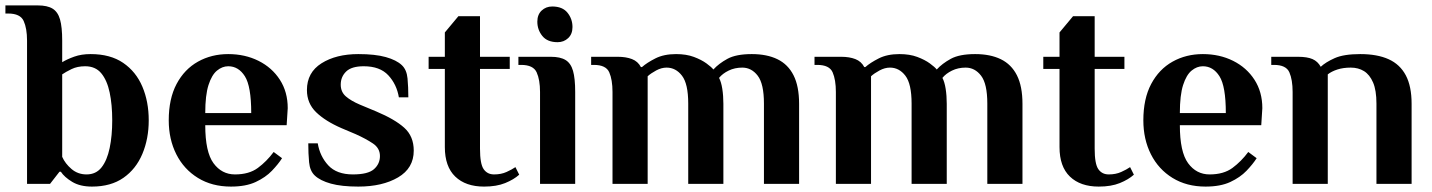

<svg xmlns="http://www.w3.org/2000/svg" viewBox="-40 -680 5295 710"><path d="M300 10Q256 10 227 -7.5Q198 -25 185 -45H180L145 0H60V-530Q60 -575 47.5 -602.5Q35 -630 -10 -630H-20V-660H100Q135 -660 154.5 -648Q174 -636 182 -608Q190 -580 190 -530V-450Q208 -461 234.5 -470.5Q261 -480 295 -480Q368 -480 415.5 -447.5Q463 -415 486.5 -359.5Q510 -304 510 -235Q510 -167 486.5 -111Q463 -55 416.5 -22.5Q370 10 300 10ZM280 -35Q315 -35 335.5 -61Q356 -87 365.5 -132.5Q375 -178 375 -235Q375 -293 365.5 -338Q356 -383 334.5 -409Q313 -435 275 -435Q246 -435 224.5 -424.5Q203 -414 190 -405V-100Q201 -75 224.5 -55Q248 -35 280 -35Z M814 10Q744 10 692 -22Q640 -54 612 -109.5Q584 -165 584 -235Q584 -315 613 -369.5Q642 -424 692 -452Q742 -480 804 -480Q866 -480 916 -455Q966 -430 995 -385Q1024 -340 1024 -280L1020 -217H719Q719 -118 749.5 -76.5Q780 -35 829 -35Q881 -35 913.5 -59Q946 -83 972 -118L1003 -95Q989 -73 965.5 -48.5Q942 -24 905.5 -7Q869 10 814 10ZM719 -262H889Q889 -361 865.5 -398Q842 -435 804 -435Q782 -435 762.5 -419Q743 -403 731 -365.5Q719 -328 719 -262Z M1285 10Q1223 10 1183.5 -1Q1144 -12 1124 -31Q1106 -48 1103 -80Q1100 -112 1100 -150H1135Q1143 -102 1174 -68.5Q1205 -35 1265 -35Q1321 -35 1343 -54.5Q1365 -74 1365 -103Q1365 -132 1339 -149.5Q1313 -167 1275 -184L1223 -206Q1163 -232 1129 -265Q1095 -298 1095 -347Q1095 -412 1149 -446Q1203 -480 1285 -480Q1347 -480 1386.5 -469Q1426 -458 1446 -439Q1464 -422 1467 -390Q1470 -358 1470 -320H1435Q1427 -368 1396 -401.5Q1365 -435 1305 -435Q1260 -435 1240 -415.5Q1220 -396 1220 -367Q1220 -340 1239 -323.5Q1258 -307 1291 -293L1351 -268Q1420 -239 1455 -207.5Q1490 -176 1490 -123Q1490 -58 1432 -24Q1374 10 1285 10Z M1750 10Q1682 10 1643.5 -27Q1605 -64 1605 -136V-425H1545V-470H1605V-560L1655 -620H1735V-470H1845V-425H1735V-130Q1735 -74 1748.5 -54.5Q1762 -35 1787 -35Q1813 -35 1833 -44Q1853 -53 1866 -62L1880 -34Q1860 -16 1828 -3Q1796 10 1750 10Z M1957 0V-340Q1957 -385 1944.5 -412.5Q1932 -440 1887 -440H1877V-470H1997Q2032 -470 2051.5 -458Q2071 -446 2079 -418Q2087 -390 2087 -340V0ZM2022 -524Q1984 -524 1965.5 -547Q1947 -570 1947 -600Q1947 -626 1963 -641Q1979 -656 2002 -656Q2040 -656 2058.5 -633Q2077 -610 2077 -580Q2077 -554 2061 -539Q2045 -524 2022 -524Z M2225 0V-340Q2225 -385 2213 -412.5Q2201 -440 2156 -440H2146V-470H2245Q2275 -470 2297 -461.5Q2319 -453 2330 -432H2334Q2352 -448 2383.5 -464Q2415 -480 2460 -480Q2498 -480 2526 -469.5Q2554 -459 2572.5 -445.5Q2591 -432 2598 -423Q2618 -445 2650 -462.5Q2682 -480 2740 -480Q2796 -480 2835 -461Q2874 -442 2894.5 -401.5Q2915 -361 2915 -296V0H2785V-297Q2785 -370 2762 -400Q2739 -430 2705 -430Q2677 -430 2654.5 -419Q2632 -408 2619 -392Q2627 -377 2631 -351.5Q2635 -326 2635 -296V0H2505V-297Q2505 -370 2482 -400Q2459 -430 2425 -430Q2406 -430 2386.5 -419.5Q2367 -409 2355 -398V0Z M3051 0V-340Q3051 -385 3039 -412.5Q3027 -440 2982 -440H2972V-470H3071Q3101 -470 3123 -461.5Q3145 -453 3156 -432H3160Q3178 -448 3209.5 -464Q3241 -480 3286 -480Q3324 -480 3352 -469.5Q3380 -459 3398.5 -445.5Q3417 -432 3424 -423Q3444 -445 3476 -462.5Q3508 -480 3566 -480Q3622 -480 3661 -461Q3700 -442 3720.5 -401.5Q3741 -361 3741 -296V0H3611V-297Q3611 -370 3588 -400Q3565 -430 3531 -430Q3503 -430 3480.5 -419Q3458 -408 3445 -392Q3453 -377 3457 -351.5Q3461 -326 3461 -296V0H3331V-297Q3331 -370 3308 -400Q3285 -430 3251 -430Q3232 -430 3212.5 -419.5Q3193 -409 3181 -398V0Z M4023 10Q3955 10 3916.5 -27Q3878 -64 3878 -136V-425H3818V-470H3878V-560L3928 -620H4008V-470H4118V-425H4008V-130Q4008 -74 4021.5 -54.5Q4035 -35 4060 -35Q4086 -35 4106 -44Q4126 -53 4139 -62L4153 -34Q4133 -16 4101 -3Q4069 10 4023 10Z M4418 10Q4348 10 4296 -22Q4244 -54 4216 -109.5Q4188 -165 4188 -235Q4188 -315 4217 -369.5Q4246 -424 4296 -452Q4346 -480 4408 -480Q4470 -480 4520 -455Q4570 -430 4599 -385Q4628 -340 4628 -280L4624 -217H4323Q4323 -118 4353.5 -76.5Q4384 -35 4433 -35Q4485 -35 4517.5 -59Q4550 -83 4576 -118L4607 -95Q4593 -73 4569.5 -48.5Q4546 -24 4509.5 -7Q4473 10 4418 10ZM4323 -262H4493Q4493 -361 4469.5 -398Q4446 -435 4408 -435Q4386 -435 4366.5 -419Q4347 -403 4335 -365.5Q4323 -328 4323 -262Z M4740 0V-340Q4740 -385 4728 -412.5Q4716 -440 4671 -440H4661V-470H4760Q4794 -470 4813.5 -461.5Q4833 -453 4844 -433Q4862 -450 4895.5 -465Q4929 -480 4990 -480Q5053 -480 5095 -461Q5137 -442 5158.5 -401.5Q5180 -361 5180 -296V0H5050V-297Q5050 -346 5037.5 -375Q5025 -404 5004 -417Q4983 -430 4955 -430Q4927 -430 4905.5 -423Q4884 -416 4870 -405V0Z"/></svg>

Font: El Messiri
Style: Regular
Weight: 400
Designer: Mohamed Gaber
Foundry: Kief Type Foundry
Version: Version 2.020